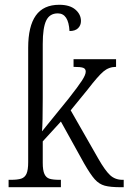

<svg xmlns="http://www.w3.org/2000/svg" viewBox="-20 -784 538 804"><path d="M16 -31H25Q54 -31 69 -36Q84 -41 91 -56.5Q98 -72 98 -105V-584Q98 -674 130 -719Q162 -764 228 -764Q272 -764 295.5 -744Q319 -724 319 -696Q319 -678 307 -666Q295 -654 271 -654Q267 -728 222 -728Q188 -728 173.5 -698Q159 -668 159 -600V-373Q159 -270 156 -234L268 -372Q308 -423 323.5 -447Q339 -471 339 -484Q339 -496 328.5 -500Q318 -504 288 -504V-536H466V-504Q436 -504 413 -484.5Q390 -465 347 -409L276 -322L392 -119Q420 -70 441 -50.5Q462 -31 493 -31H498V0H487Q442 0 418.5 -6.5Q395 -13 377 -33Q359 -53 332 -100L235 -275L159 -192V-102Q159 -71 166 -55.5Q173 -40 187.5 -35.5Q202 -31 230 -31H235V0H16Z"/></svg>

Font: Noto Serif NarrowLight
Style: Regular
Weight: 300
Width: 4
Designer: Monotype Design Team
Foundry: Monotype Imaging Inc.
Version: Version 1.001